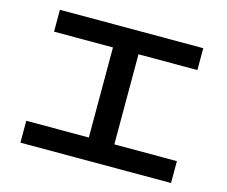

<svg xmlns="http://www.w3.org/2000/svg" viewBox="-102 -868 1205 1017"><g transform="rotate(15 500.0 -360.0)"><path d="M87 7V-113H430V-607H107V-727H893V-607H570V-113H913V7Z"/></g></svg>

Font: M PLUS 1 Thin
Style: Bold
Weight: 700
Version: Version 1.001